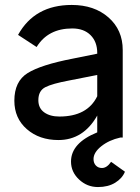

<svg xmlns="http://www.w3.org/2000/svg" viewBox="-20 -556 564 776"><path d="M373 -342Q373 -387 346 -414Q319 -441 272 -441Q174 -441 128 -366L53 -415Q120 -536 270 -536Q361 -536 418.5 -485.5Q476 -435 476 -354V0H466Q421 10 389.5 35Q358 60 358 87Q358 103 367.5 113Q377 123 392 123Q412 123 429 98L485 138Q474 165 445.5 182.5Q417 200 376 200Q332 200 299.5 169.5Q267 139 267 97Q267 22 373 -21V-89Q317 10 216 10Q139 10 88.5 -34Q38 -78 38 -149Q38 -227 91.5 -260.5Q145 -294 274 -319L373 -339ZM135 -151Q135 -119 158.5 -102Q182 -85 220 -85Q333 -85 373 -167V-253L261 -231Q191 -218 163 -203.5Q135 -189 135 -151Z"/></svg>

Font: Easer Grotesk
Style: Regular
Weight: 400
Designer: Boardeaser, Bonnie Shaver-Troup, Thomas Jockin
Foundry: Lexend
Version: Version 1.008;Glyphs 3.1.2 (3151)